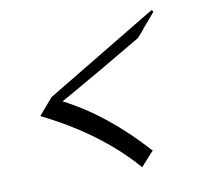

<svg xmlns="http://www.w3.org/2000/svg" viewBox="-74 -733 890 815"><g transform="rotate(-10 371.0 -325.0)"><path d="M594.9 -593.3Q586.7 -584.6 579.7 -575.1Q572.8 -565.6 565.6 -559Q559 -550.3 551.8 -543.1Q454.9 -486.2 377.4 -441Q344.1 -422.1 311.3 -403.1Q278.5 -384.1 252.6 -369.2Q226.7 -354.4 209.5 -345.1Q192.3 -335.9 190.3 -334.4Q366.7 -244.1 527.7 -65.6L531.3 -62.6L474.4 0L470.8 -5.1Q323.6 -171.3 93.3 -285.6L86.7 -289.2L147.2 -360L629.7 -650.3L636.4 -642.1Z"/></g></svg>

Font: MM Jasmine
Style: Regular
Weight: 400
Designer: Khon Soe Zaw Thu
Version: Version 1.00 July 11, 2016, initial release